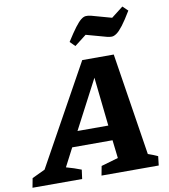

<svg xmlns="http://www.w3.org/2000/svg" viewBox="-159 -992 944 1074"><g transform="rotate(-10 313.5 -455.5)"><path d="M606 -74Q620 -69 634.5 -63.5Q649 -58 661 -52L655 0H330L340 -53L437 -81L425 -184H196L142 -80Q164 -74 185.5 -67Q207 -60 227 -52L220 0H-62L-52 -53L22 -88L336 -655H515ZM241 -269H416L386 -546ZM312 -739 284 -767Q315 -816 335.5 -843Q356 -870 370.5 -881.5Q385 -893 398 -894Q411 -895 427 -891L542 -859L609 -911L638 -883Q608 -833 587 -805.5Q566 -778 550.5 -767Q535 -756 522.5 -755.5Q510 -755 495 -759L379 -791Z"/></g></svg>

Font: Piazzolla SC
Style: Bold Italic
Weight: 700
Italic angle: -11.3°
Designer: Juan Pablo del Peral
Foundry: Huerta Tipografica
Version: Version 1.330